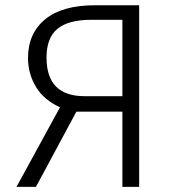

<svg xmlns="http://www.w3.org/2000/svg" viewBox="-20 -725 655 745"><path d="M520 -704.6V0H454.9V-291.8H276.4L119.5 0H44.1L212.8 -308.7Q150.3 -336.9 119.5 -387.9Q88.7 -439 88.7 -500Q88.7 -595.4 155.1 -650Q221.5 -704.6 348.2 -704.6ZM454.9 -648.2H333.8Q245.6 -648.2 203.1 -613.3Q160.5 -578.5 160.5 -501.5Q160.5 -351.8 308.2 -351.8H454.9Z"/></svg>

Font: Fira Code Light
Style: Regular
Weight: 300
Monospace: yes
Designer: Carrois Corporate, Edenspiekermann AG, Nikita Prokopov
Foundry: Carrois Corporate, Edenspiekermann AG, Nikita Prokopov
Version: Version 6.000; ttfautohint (v1.8.2) -l 8 -r 50 -G 200 -x 14 